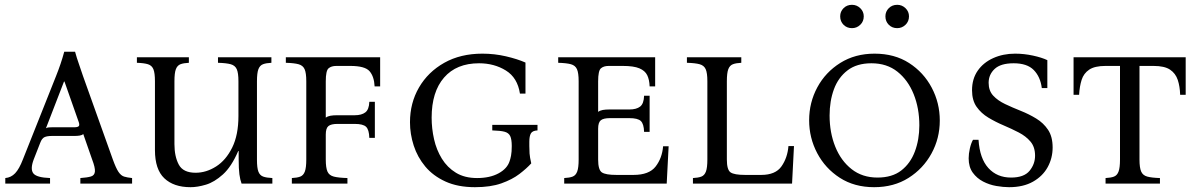

<svg xmlns="http://www.w3.org/2000/svg" viewBox="-20 -763 4981 798"><path d="M449 -100Q462 -64 472.5 -48.5Q483 -33 496 -29Q509 -25 529 -23V0H314V-23Q343 -25 358 -29.5Q373 -34 374.5 -50Q376 -66 363 -100L326 -206Q321 -201 311 -199.5Q301 -198 290 -198H197Q176 -198 165 -193Q154 -188 147 -169L120 -100Q105 -60 118.5 -42.5Q132 -25 188 -23V0H2V-23Q26 -25 43 -43Q60 -61 75 -100L213 -447Q223 -472 231.5 -497Q240 -522 247 -548H292Q299 -522 308 -497Q317 -472 325 -447ZM289 -234Q304 -234 308 -239.5Q312 -245 305 -262L248 -424H246L171 -230Q176 -233 182.5 -233.5Q189 -234 197 -234Z M772 15Q702 15 663 -22Q624 -59 624 -139V-425Q624 -460 617.5 -475.5Q611 -491 595 -496Q579 -501 549 -502V-525H765V-502Q743 -501 730 -496Q717 -491 711 -475.5Q705 -460 705 -425V-164Q705 -113 723 -79Q741 -45 793 -45Q837 -45 878 -71Q919 -97 945 -149.5Q971 -202 971 -281V-425Q971 -460 964 -475.5Q957 -491 939 -496Q921 -501 886 -502V-525H1108V-502Q1086 -501 1073 -496Q1060 -491 1054 -475.5Q1048 -460 1048 -425V-99Q1048 -65 1054 -49.5Q1060 -34 1074 -29Q1088 -24 1112 -23V0H984Q978 -16 975 -38.5Q972 -61 972 -100V-135H970Q942 -70 906.5 -38Q871 -6 836 4.5Q801 15 772 15Z M1193 0V-23Q1215 -24 1228 -29Q1241 -34 1247 -50Q1253 -66 1253 -100V-425Q1253 -460 1246 -475.5Q1239 -491 1221 -496Q1203 -501 1168 -502V-525H1560V-404H1537Q1535 -445 1516 -467Q1497 -489 1436 -489H1378Q1357 -489 1345.5 -479Q1334 -469 1334 -425V-274Q1342 -280 1353.5 -282Q1365 -284 1381 -284H1454Q1483 -284 1498.5 -296Q1514 -308 1515 -340H1538V-190H1515Q1514 -224 1501.5 -236Q1489 -248 1454 -248H1383Q1356 -248 1345 -239Q1334 -230 1334 -204V-100Q1334 -66 1341 -50Q1348 -34 1367.5 -29Q1387 -24 1424 -23V0Z M1954 15Q1883 15 1831.5 -8.5Q1780 -32 1747.5 -71Q1715 -110 1699.5 -158Q1684 -206 1684 -255Q1684 -335 1721.5 -399.5Q1759 -464 1826.5 -502Q1894 -540 1985 -540Q2035 -540 2082.5 -529Q2130 -518 2164 -503V-374H2141Q2131 -440 2082.5 -470Q2034 -500 1971 -500Q1877 -500 1825.5 -440.5Q1774 -381 1774 -274Q1774 -229 1784 -184.5Q1794 -140 1816.5 -103.5Q1839 -67 1875 -45Q1911 -23 1963 -23Q2016 -23 2052 -42.5Q2088 -62 2098 -93Q2101 -101 2104 -116Q2107 -131 2107 -156Q2107 -184 2100.5 -197.5Q2094 -211 2077 -215.5Q2060 -220 2026 -221V-244H2214V-221Q2193 -220 2186.5 -208.5Q2180 -197 2180 -174V-156Q2180 -140 2181 -125Q2182 -110 2188 -84Q2169 -63 2139 -40Q2109 -17 2064 -1Q2019 15 1954 15Z M2325 0V-23Q2347 -24 2360 -29Q2373 -34 2379 -50Q2385 -66 2385 -100V-425Q2385 -460 2378 -475.5Q2371 -491 2353 -496Q2335 -501 2300 -502V-525H2703V-404H2680Q2679 -432 2670 -450.5Q2661 -469 2637.5 -479Q2614 -489 2568 -489H2510Q2489 -489 2477.5 -479Q2466 -469 2466 -425V-298Q2474 -304 2485.5 -306Q2497 -308 2513 -308H2596Q2625 -308 2640.5 -320Q2656 -332 2657 -365H2680V-215H2657Q2656 -248 2643.5 -260Q2631 -272 2596 -272H2515Q2488 -272 2477 -263Q2466 -254 2466 -228V-100Q2466 -57 2481.5 -46.5Q2497 -36 2542 -36H2613Q2678 -36 2705 -71Q2732 -106 2736 -155H2759L2751 0Z M3257 -156H3280L3272 0H2860V-23Q2882 -24 2895 -29Q2908 -34 2914 -50Q2920 -66 2920 -100V-425Q2920 -460 2913 -475.5Q2906 -491 2888 -496Q2870 -501 2835 -502V-525H3061V-502Q3039 -501 3026 -496Q3013 -491 3007 -475.5Q3001 -460 3001 -425V-100Q3001 -57 3016.5 -46.5Q3032 -36 3077 -36H3144Q3203 -36 3228 -71.5Q3253 -107 3257 -156Z M3615 -540Q3698 -540 3758.5 -501Q3819 -462 3852.5 -398.5Q3886 -335 3886 -262Q3886 -188 3851.5 -125Q3817 -62 3756 -23.5Q3695 15 3613 15Q3531 15 3470.5 -24Q3410 -63 3376.5 -126.5Q3343 -190 3343 -263Q3343 -337 3377 -400Q3411 -463 3472.5 -501.5Q3534 -540 3615 -540ZM3627 -25Q3688 -25 3726 -54.5Q3764 -84 3782.5 -133.5Q3801 -183 3801 -242Q3801 -313 3777.5 -371.5Q3754 -430 3710 -465Q3666 -500 3602 -500Q3541 -500 3502.5 -470.5Q3464 -441 3446 -392Q3428 -343 3428 -283Q3428 -212 3451.5 -153.5Q3475 -95 3519.5 -60Q3564 -25 3627 -25ZM3521 -646Q3500 -646 3486 -660Q3472 -674 3472 -695Q3472 -715 3486 -729Q3500 -743 3521 -743Q3541 -743 3555.5 -729Q3570 -715 3570 -695Q3570 -674 3555.5 -660Q3541 -646 3521 -646ZM3709 -646Q3688 -646 3674 -660Q3660 -674 3660 -695Q3660 -715 3674 -729Q3688 -743 3709 -743Q3729 -743 3743.5 -729Q3758 -715 3758 -695Q3758 -674 3743.5 -660Q3729 -646 3709 -646Z M4174 15Q4150 15 4121 10Q4092 5 4066 -8.5Q4040 -22 4023 -45.5Q4006 -69 4006 -105Q4006 -124 4011 -146Q4016 -168 4024 -182H4047Q4052 -104 4088 -64.5Q4124 -25 4182 -25Q4236 -25 4259 -53Q4282 -81 4282 -116Q4282 -152 4263 -174.5Q4244 -197 4214 -212.5Q4184 -228 4151 -242Q4118 -256 4088 -274Q4058 -292 4039 -319Q4020 -346 4020 -388Q4020 -435 4043.5 -469Q4067 -503 4108 -521.5Q4149 -540 4199 -540Q4236 -540 4273 -532Q4310 -524 4333 -513V-397H4310Q4304 -444 4276.5 -472Q4249 -500 4193 -500Q4139 -500 4114 -476.5Q4089 -453 4089 -419Q4089 -386 4108 -365.5Q4127 -345 4157.5 -330.5Q4188 -316 4222 -302.5Q4256 -289 4286.5 -270.5Q4317 -252 4336 -223.5Q4355 -195 4355 -150Q4355 -106 4334.5 -68.5Q4314 -31 4273.5 -8Q4233 15 4174 15Z M4442 -525H4908V-369H4885Q4884 -404 4875 -431Q4866 -458 4843 -473.5Q4820 -489 4774 -489H4716V-100Q4716 -66 4723 -50Q4730 -34 4748.5 -29Q4767 -24 4801 -23V0H4575V-23Q4597 -24 4610 -29Q4623 -34 4629 -50Q4635 -66 4635 -100V-489H4575Q4530 -489 4507 -473.5Q4484 -458 4475.5 -431Q4467 -404 4465 -369H4442Z"/></svg>

Font: Bona Nova SC
Style: Regular
Weight: 400
Designer: Mateusz Machalski
Foundry: Capitalics
Version: Version 4.001; ttfautohint (v1.8.4.7-5d5b)